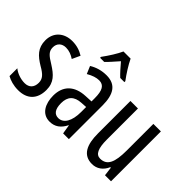

<svg xmlns="http://www.w3.org/2000/svg" viewBox="-125 -1109 1462 1462"><g transform="rotate(45 605.5 -378.0)"><path d="M307 -144C307 -226 262 -265 196 -307C133 -345 111 -365 111 -408C111 -450 139 -478 184 -478C217 -478 248 -466 276 -447L306 -512C269 -535 229 -547 183 -547C94 -547 33 -491 33 -406C33 -323 78 -283 145 -242C205 -208 227 -183 227 -141C227 -92 199 -63 152 -63C108 -63 62 -80 33 -104V-20C63 -3 105 10 155 10C251 10 307 -45 307 -144Z M591 -766H514C495 -723 458 -665 422 -616V-606H467C491 -629 522 -665 553 -700C583 -665 611 -632 639 -606H684V-616C651 -660 612 -721 591 -766ZM552 -547C501 -547 454 -534 412 -508L438 -447C476 -469 509 -480 539 -480C590 -480 611 -442 611 -360V-325L550 -322C437 -317 373 -256 373 -150C373 -65 410 10 493 10C549 10 588 -18 616 -74H618L630 0H692V-362C692 -480 653 -547 552 -547ZM564 -263 612 -266V-212C612 -114 577 -56 521 -56C480 -56 456 -86 456 -152C456 -222 491 -259 564 -263Z M1146 -537H1065V-251C1065 -123 1039 -63 965 -63C920 -63 899 -107 899 -202V-537H818V-187C818 -67 853 10 950 10C1001 10 1043 -19 1066 -72H1072L1081 0H1146Z"/></g></svg>

Font: Noto Sans Gujarati UI ExtraCondensed
Style: Regular
Weight: 400
Width: 2
Designer: Jelle Bosma - Monotype Design Team, Universal Thirst
Foundry: Monotype Imaging Inc.
Version: Version 2.106